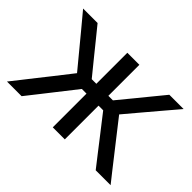

<svg xmlns="http://www.w3.org/2000/svg" viewBox="-128 -1006 1298 1298"><g transform="rotate(45 521.5 -356.5)"><path d="M26 0Q51 -31.5 84 -73.5Q117 -115.5 151.5 -159.5Q186 -203.5 216.5 -241.5L321 -375L223.5 -493Q178.5 -547.5 133.5 -602Q88.5 -656.5 41 -713H179.5Q223.5 -659 257 -617.5Q290.5 -576 324 -534.5L420 -416.5H464V-713H579V-416.5H622.5L719.5 -534.5Q753.5 -576 787.2 -617.5Q821 -659 865.5 -713H1002Q953.5 -656 907.5 -601.8Q861.5 -547.5 815.5 -493L719.5 -379L827.5 -241Q857.5 -203 891.8 -159Q926 -115 959 -73.2Q992 -31.5 1017 0H874.5Q835 -50.5 801 -94.2Q767 -138 734.5 -180L623.5 -322.5H579V0H464V-322.5H419.5L310 -183Q275.5 -139 240.8 -94.8Q206 -50.5 166 0Z"/></g></svg>

Font: Commissioner Medium
Style: Regular
Weight: 500
Designer: Kostas Bartsokas
Foundry: Kostas Bartsokas
Version: Version 1.000; ttfautohint (v1.8.3)